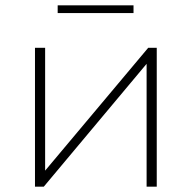

<svg xmlns="http://www.w3.org/2000/svg" viewBox="-20 -699 719 719"><path d="M144 0 529 -460V0H567V-520H535L149 -60V-520H111V0ZM480 -650V-679H196V-650Z"/></svg>

Font: Montserrat-Alt1 ExtLt
Style: Regular
Weight: 200
Designer: Differentunic
Foundry: Differentunic
Version: Version 7.222